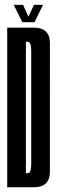

<svg xmlns="http://www.w3.org/2000/svg" viewBox="-20 -792 242 812"><path d="M10.5 0H123Q191 0 191 -66.2Q191 -132.5 191 -337.5Q191 -542.5 191.2 -608.8Q191.5 -675 123 -675H10.5ZM89.5 -59.5V-615.5H97Q112 -615.5 112 -577Q112 -538.5 112 -337.5Q112 -137 112 -98.2Q112 -59.5 97 -59.5ZM74.5 -698H126L162 -771.5H124L100 -721.5L77.5 -771.5H38Z"/></svg>

Font: Anybody UltraCondensed
Style: Regular
Weight: 400
Width: 1
Version: Version 1.113;gftools[0.9.25]